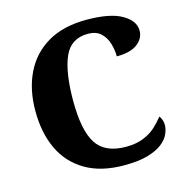

<svg xmlns="http://www.w3.org/2000/svg" viewBox="-108 -825 905 937"><g transform="rotate(-15 345.0 -357.0)"><path d="M407 10Q290 10 211.5 -36Q133 -82 94 -164.5Q55 -247 55 -358Q55 -466 95 -548.5Q135 -631 214 -677.5Q293 -724 410 -724Q529 -724 588.5 -690Q648 -656 648 -606Q648 -567 613 -540Q578 -513 508 -513Q508 -546 498 -579Q488 -612 464.5 -634Q441 -656 400 -656Q313 -656 279.5 -578.5Q246 -501 246 -358Q246 -209 289 -142Q332 -75 438 -75Q490 -75 527.5 -90.5Q565 -106 590 -129.5Q615 -153 632 -175Q639 -169 643.5 -155.5Q648 -142 648 -130Q648 -108 637 -83.5Q626 -59 599 -38Q572 -17 525.5 -3.5Q479 10 407 10Z"/></g></svg>

Font: Noto Serif Telugu ExtraBold
Style: Regular
Weight: 800
Designer: Jelle Bosma - Monotype Design Team
Foundry: Monotype Imaging Inc.
Version: Version 2.005; ttfautohint (v1.8.4.7-5d5b)